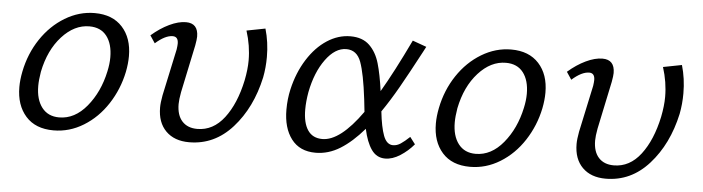

<svg xmlns="http://www.w3.org/2000/svg" viewBox="-36 -551 2516 687"><g transform="rotate(5 1222.0 -208.0)"><path d="M35 -136Q35 -162 41 -192Q54 -257 89 -309.5Q124 -362 174.5 -392.5Q225 -423 281 -423Q345 -423 380.5 -384Q416 -345 416 -280Q416 -253 410 -223Q397 -160 362.5 -107Q328 -54 277.5 -23Q227 8 170 8Q105 8 70 -31.5Q35 -71 35 -136ZM344 -219Q350 -246 350 -270Q350 -318 328.5 -346Q307 -374 266 -374Q212 -374 167.5 -325Q123 -276 107 -197Q102 -167 102 -146Q102 -97 124 -68.5Q146 -40 186 -40Q242 -40 285 -92Q328 -144 344 -219Z M543 -107Q543 -124 548 -151L584 -319Q586 -333 586 -340Q586 -365 566 -365Q539 -365 504 -334L486 -361Q517 -388 549.5 -403.5Q582 -419 609 -419Q653 -419 653 -371Q653 -361 649 -339L613 -168Q608 -141 608 -125Q608 -85 627.5 -63.5Q647 -42 682 -42Q739 -42 778.5 -93.5Q818 -145 836 -230Q844 -270 844 -302Q844 -355 827 -408L894 -421Q908 -373 908 -320Q908 -282 901 -246Q877 -136 812.5 -64Q748 8 657 8Q604 8 573.5 -22.5Q543 -53 543 -107Z M994 -139Q994 -177 1002 -212Q1016 -273 1046 -320.5Q1076 -368 1116 -394Q1156 -420 1200 -420Q1243 -420 1268 -396Q1293 -372 1304.5 -332.5Q1316 -293 1324 -234Q1367 -307 1423 -424L1473 -406L1463 -387Q1420 -306 1391 -255Q1362 -204 1333 -162Q1339 -106 1350.5 -75.5Q1362 -45 1385 -45Q1399 -45 1412.5 -54Q1426 -63 1444 -80L1463 -55Q1442 -30 1414.5 -12.5Q1387 5 1361 5Q1330 5 1311.5 -21.5Q1293 -48 1283 -95Q1241 -46 1199 -20Q1157 6 1111 6Q1054 6 1024 -33.5Q994 -73 994 -139ZM1061 -145Q1061 -97 1078.5 -71Q1096 -45 1131 -45Q1195 -45 1273 -155L1268 -200Q1257 -291 1242 -332Q1227 -373 1189 -373Q1149 -373 1115 -326.5Q1081 -280 1067 -208Q1061 -174 1061 -145Z M1531 -136Q1531 -162 1537 -192Q1550 -257 1585 -309.5Q1620 -362 1670.5 -392.5Q1721 -423 1777 -423Q1841 -423 1876.5 -384Q1912 -345 1912 -280Q1912 -253 1906 -223Q1893 -160 1858.5 -107Q1824 -54 1773.5 -23Q1723 8 1666 8Q1601 8 1566 -31.5Q1531 -71 1531 -136ZM1840 -219Q1846 -246 1846 -270Q1846 -318 1824.5 -346Q1803 -374 1762 -374Q1708 -374 1663.5 -325Q1619 -276 1603 -197Q1598 -167 1598 -146Q1598 -97 1620 -68.5Q1642 -40 1682 -40Q1738 -40 1781 -92Q1824 -144 1840 -219Z M2039 -107Q2039 -124 2044 -151L2080 -319Q2082 -333 2082 -340Q2082 -365 2062 -365Q2035 -365 2000 -334L1982 -361Q2013 -388 2045.5 -403.5Q2078 -419 2105 -419Q2149 -419 2149 -371Q2149 -361 2145 -339L2109 -168Q2104 -141 2104 -125Q2104 -85 2123.5 -63.5Q2143 -42 2178 -42Q2235 -42 2274.5 -93.5Q2314 -145 2332 -230Q2340 -270 2340 -302Q2340 -355 2323 -408L2390 -421Q2404 -373 2404 -320Q2404 -282 2397 -246Q2373 -136 2308.5 -64Q2244 8 2153 8Q2100 8 2069.5 -22.5Q2039 -53 2039 -107Z"/></g></svg>

Font: LXGW Bright GB
Style: Italic
Weight: 400
Italic angle: -12°
Designer: Christian Thalmann (Catharsis Fonts)
Foundry: LXGW / Christian Thalmann (Catharsis Fonts) / Fontworks Inc.
Version: Version 5.510